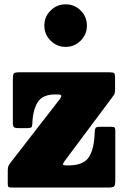

<svg xmlns="http://www.w3.org/2000/svg" viewBox="-20 -846 559 866"><path d="M228.5 -420Q171.5 -420 149.8 -384.5Q128 -349 126 -290Q125.5 -275 121 -271.5Q116.5 -268 100.5 -268H66Q48.5 -268 43.2 -272Q38 -276 38 -294.5V-490Q38 -509.5 42.5 -514.8Q47 -520 67 -520H474Q490 -520 494.5 -516.2Q499 -512.5 499 -495.5V-442.5Q499 -425.5 494.5 -419Q490 -412.5 483.5 -403.5L272.5 -121Q265 -111 264 -105.5Q263 -100 280 -100H289Q356.5 -100 380.8 -137.2Q405 -174.5 407 -247Q407.5 -261.5 410.5 -267.8Q413.5 -274 429.5 -274H483Q493 -274 496.5 -271.2Q500 -268.5 500 -258.5V-35Q500 -12 495.2 -6Q490.5 0 467 0H35Q23.5 0 19.2 -2.2Q15 -4.5 15 -16V-75.5Q15 -91.5 19 -99Q23 -106.5 30 -115.5L249 -398Q257 -408.5 256.5 -414.2Q256 -420 239.5 -420ZM276 -634.5Q236.5 -634.5 208.2 -662.8Q180 -691 180 -730.5Q180 -770.5 208.2 -798.5Q236.5 -826.5 276 -826.5Q316 -826.5 344 -798.5Q372 -770.5 372 -730.5Q372 -691 344 -662.8Q316 -634.5 276 -634.5Z"/></svg>

Font: Besley* Narrow Fatface
Style: Regular
Weight: 900
Width: 4
Designer: Owen Earl
Foundry: indestructible type*
Version: Version 3.000; ttfautohint (v1.8.3)